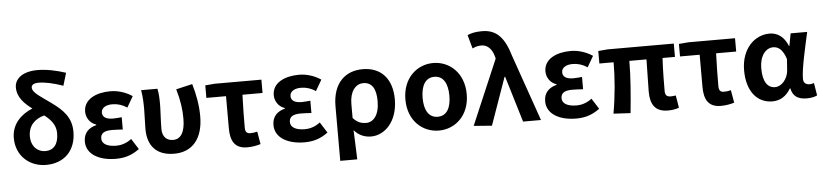

<svg xmlns="http://www.w3.org/2000/svg" viewBox="-52 -1138 7134 1665"><g transform="rotate(-5 3514.5 -305.5)"><path d="M312 -106C246 -106 189 -156 189 -245C189 -336 244 -393 329 -415C385 -372 427 -324 427 -252C427 -154 383 -106 312 -106ZM550 -767C469 -794 382 -812 305 -812C168 -812 105 -749 105 -678C105 -592 166 -532 232 -484C133 -444 49 -365 49 -243C49 -82 170 14 308 14C472 14 569 -94 569 -252C569 -376 501 -444 402 -516C317 -578 242 -619 242 -665C242 -686 260 -702 304 -702C361 -702 434 -686 517 -657Z M915 14C987 14 1050 -1 1121 -53L1062 -146C1017 -111 969 -99 930 -99C848 -99 804 -127 804 -172C804 -218 836 -238 903 -238C933 -238 965 -236 997 -234V-341C971 -339 944 -336 921 -336C859 -336 829 -358 829 -396C829 -436 868 -460 925 -460C970 -460 1013 -447 1053 -420L1108 -515C1053 -552 985 -574 918 -574C795 -574 685 -525 685 -416C685 -369 713 -316 771 -297V-292C705 -275 660 -234 660 -158C660 -46 773 14 915 14Z M1424 14C1585 14 1676 -99 1676 -290C1676 -385 1659 -481 1631 -574L1489 -541C1519 -440 1529 -359 1529 -283C1529 -160 1489 -106 1424 -106C1372 -106 1331 -138 1331 -209C1331 -282 1338 -373 1338 -423C1338 -475 1336 -521 1327 -560H1185C1196 -499 1197 -437 1197 -393C1197 -335 1193 -278 1193 -221C1193 -78 1266 14 1424 14Z M1743 -553V-444H1914V-164C1914 -55 1950 14 2059 14C2104 14 2144 6 2176 -4L2157 -114C2133 -108 2116 -106 2096 -106C2069 -106 2052 -118 2052 -157C2052 -236 2053 -339 2057 -444H2232V-560H1825Z M2557 14C2629 14 2692 -1 2763 -53L2704 -146C2659 -111 2611 -99 2572 -99C2490 -99 2446 -127 2446 -172C2446 -218 2478 -238 2545 -238C2575 -238 2607 -236 2639 -234V-341C2613 -339 2586 -336 2563 -336C2501 -336 2471 -358 2471 -396C2471 -436 2510 -460 2567 -460C2612 -460 2655 -447 2695 -420L2750 -515C2695 -552 2627 -574 2560 -574C2437 -574 2327 -525 2327 -416C2327 -369 2355 -316 2413 -297V-292C2347 -275 2302 -234 2302 -158C2302 -46 2415 14 2557 14Z M2852 201H3000C2998 114 2993 37 2990 -54C3033 -3 3087 14 3138 14C3257 14 3370 -97 3370 -289C3370 -468 3275 -574 3114 -574C2966 -574 2852 -479 2852 -273ZM3105 -107C3068 -107 3030 -116 2991 -160V-283C2991 -390 3042 -453 3109 -453C3185 -453 3220 -394 3220 -287C3220 -165 3168 -107 3105 -107Z M3728 14C3870 14 3995 -94 3995 -279C3995 -465 3870 -574 3728 -574C3586 -574 3461 -465 3461 -279C3461 -94 3586 14 3728 14ZM3728 -106C3650 -106 3611 -173 3611 -279C3611 -386 3650 -454 3728 -454C3806 -454 3844 -386 3844 -279C3844 -173 3806 -106 3728 -106Z M4189 12 4335 -401H4340L4461 0H4617L4416 -575C4368 -738 4300 -812 4175 -812C4112 -812 4081 -803 4047 -789L4080 -670C4104 -681 4124 -689 4158 -689C4209 -689 4250 -652 4268 -582L4272 -565L4031 0Z M4922 14C4994 14 5057 -1 5128 -53L5069 -146C5024 -111 4976 -99 4937 -99C4855 -99 4811 -127 4811 -172C4811 -218 4843 -238 4910 -238C4940 -238 4972 -236 5004 -234V-341C4978 -339 4951 -336 4928 -336C4866 -336 4836 -358 4836 -396C4836 -436 4875 -460 4932 -460C4977 -460 5020 -447 5060 -420L5115 -515C5060 -552 4992 -574 4925 -574C4802 -574 4692 -525 4692 -416C4692 -369 4720 -316 4778 -297V-292C4712 -275 4667 -234 4667 -158C4667 -46 4780 14 4922 14Z M5164 -444H5288C5288 -312 5275 -153 5248 0L5396 8C5411 -141 5425 -303 5425 -444H5574C5573 -342 5569 -204 5569 -164C5569 -55 5608 14 5722 14C5764 14 5797 6 5818 -2L5800 -110C5783 -108 5769 -106 5758 -106C5724 -106 5707 -118 5707 -157C5707 -191 5707 -337 5714 -444H5822V-560H5247L5164 -553Z M5866 -553V-444H6037V-164C6037 -55 6073 14 6182 14C6227 14 6267 6 6299 -4L6280 -114C6256 -108 6239 -106 6219 -106C6192 -106 6175 -118 6175 -157C6175 -236 6176 -339 6180 -444H6355V-560H5948Z M6631 14C6699 14 6752 -19 6791 -85H6795C6809 -14 6855 14 6930 14C6972 14 7002 6 7021 -4L7003 -113C6991 -108 6977 -106 6966 -106C6934 -106 6911 -121 6911 -158C6911 -248 6954 -425 6983 -560H6839L6819 -453H6815C6780 -539 6721 -574 6656 -574C6526 -574 6409 -463 6409 -275C6409 -93 6498 14 6631 14ZM6665 -107C6600 -107 6559 -162 6559 -277C6559 -397 6618 -453 6677 -453C6724 -453 6762 -422 6788 -341L6781 -242C6775 -168 6721 -107 6665 -107Z"/></g></svg>

Font: Kinto Sans
Style: Bold
Weight: 700
Designer: Authors: Ryoko NISHIZUKA  (kana & ideographs); Paul D. Hunt (Latin, Greek & Cyrillic); Wenlong ZHANG  (bopomofo); Sandol
Foundry: Adobe Systems Incorporated, ookami Inc.
Version: Version 0.001